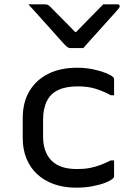

<svg xmlns="http://www.w3.org/2000/svg" viewBox="-20 -856 640 887"><path d="M365 -634Q350 -634 334.5 -634Q319 -634 305 -634Q298 -634 292 -638Q286 -642 273 -656Q265 -665 246.5 -685.5Q228 -706 204 -733Q180 -760 155.5 -787Q131 -814 111 -836Q130 -836 147.5 -836Q165 -836 183 -836Q194 -836 199.5 -834Q205 -832 212 -825Q226 -811 261 -775.5Q296 -740 348 -687L302 -708H355L310 -686Q362 -739 396 -774Q430 -809 457 -836H523Q527 -836 529 -835Q531 -834 532 -832Q533 -830 533 -827Q533 -823 529.5 -818.5Q526 -814 513 -799Q501 -786 480.5 -763Q460 -740 437.5 -715Q415 -690 395 -668Q375 -646 365 -634ZM335 -543Q379 -543 414 -535Q449 -527 472 -517.5Q495 -508 502 -500Q506 -497 506.5 -494.5Q507 -492 507 -489Q507 -471 507 -452.5Q507 -434 507 -416H492Q457 -435 421.5 -446Q386 -457 339 -457Q285 -457 249.5 -440.5Q214 -424 196.5 -389Q179 -354 179 -301V-226Q179 -189 189 -161Q199 -133 218 -114Q237 -95 266 -85Q295 -75 337 -75Q369 -75 395 -80Q421 -85 444.5 -94Q468 -103 492 -115H507Q507 -97 507 -78.5Q507 -60 507 -42Q507 -40 506.5 -38Q506 -36 504 -34Q494 -23 469.5 -13Q445 -3 409 4Q373 11 331 11Q274 11 228.5 -5.5Q183 -22 151 -52Q119 -82 102 -124Q85 -166 85 -219V-310Q85 -384 116.5 -436Q148 -488 204 -515.5Q260 -543 335 -543Z"/></svg>

Font: RecMonoLinear Nerd Font Mono
Style: Regular
Weight: 400
Monospace: yes
Version: Version 1.085; ttfautohint (v1.8.4.7-5d5b);Nerd Fonts 3.2.1